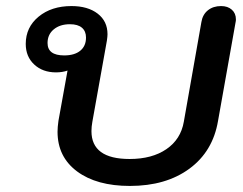

<svg xmlns="http://www.w3.org/2000/svg" viewBox="-20 -604 804 634"><path d="M170 -169Q170 -184 173 -205L203 -371Q186 -365 165 -365Q121 -365 93 -391Q65 -417 65 -459Q65 -514 107.5 -549Q150 -584 216 -584Q270 -584 302.5 -559Q335 -534 335 -491Q335 -484 333 -470L285 -202Q282 -186 282 -171Q282 -79 408 -79Q482 -79 529.5 -111.5Q577 -144 587 -202L645 -531Q649 -556 666.5 -570Q684 -584 710 -584Q732 -584 745.5 -572Q759 -560 759 -540Q759 -534 758 -531L700 -205Q683 -104 605.5 -47Q528 10 409 10Q299 10 234.5 -38Q170 -86 170 -169ZM264 -480Q264 -501 250.5 -512.5Q237 -524 211 -524Q178 -524 157.5 -507Q137 -490 137 -462Q137 -421 192 -421Q226 -421 245 -436.5Q264 -452 264 -480Z"/></svg>

Font: Kodchasan SemiBold
Style: Italic
Weight: 600
Italic angle: -10°
Version: Version 1.000; ttfautohint (v1.6)